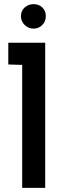

<svg xmlns="http://www.w3.org/2000/svg" viewBox="-20 -906 280 926"><path d="M142 -886Q117 -886 99 -870Q81 -854 81 -828Q81 -803 99 -785.5Q117 -768 142 -768Q167 -768 184 -785.5Q201 -803 201 -828Q201 -854 184 -870Q167 -886 142 -886ZM20 -595 87 -593V0H198V-700H20Z"/></svg>

Font: Advent Pro
Style: Regular
Weight: 400
Designer: VivaRado, Andreas Kalpakidis
Foundry: VivaRado, Andreas Kalpakidis
Version: Version 3.000